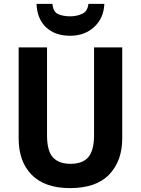

<svg xmlns="http://www.w3.org/2000/svg" viewBox="-20 -958 725 988"><path d="M609 -246Q609 -130 542 -60Q475 10 340 10Q211 10 143.5 -58Q76 -126 76 -246V-714H222V-262Q222 -181 252.5 -148Q283 -115 343 -115Q406 -115 435 -150Q464 -185 464 -263V-714H609ZM517 -938Q514 -865 465 -819.5Q416 -774 341 -774Q263 -774 217 -817.5Q171 -861 168 -938H250Q253 -898 278 -886Q303 -874 342 -874Q375 -874 403 -887Q431 -900 435 -938Z"/></svg>

Font: Noto Sans Devanagari UI SemiCondensed
Style: Bold
Weight: 700
Width: 4
Designer: Jelle Bosma - Monotype Design Team
Foundry: Monotype Imaging Inc.
Version: Version 2.004; ttfautohint (v1.8.4.7-5d5b)